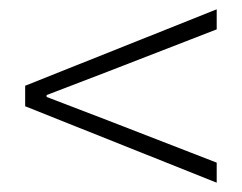

<svg xmlns="http://www.w3.org/2000/svg" viewBox="-20 -538 519 412"><path d="M445 -146 34 -310V-354L445 -518V-475L213 -385L80 -334V-330L213 -279L445 -189Z"/></svg>

Font: Mada Light
Style: Regular
Weight: 300
Designer: Khaled Hosny
Version: Version 1.5